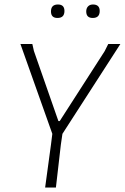

<svg xmlns="http://www.w3.org/2000/svg" viewBox="-20 -835 556 855"><path d="M238 -815Q267 -815 267 -786Q267 -755 236 -755Q207 -755 207 -784Q207 -815 238 -815ZM394 -815Q424 -815 424 -786Q424 -755 393 -755Q364 -755 364 -784Q364 -798 372 -806.5Q380 -815 394 -815ZM516 -639 258 -239 251 -191 229 0H181L207 -191L213 -239L71 -639H124L131 -608L240 -296H246L446 -607L462 -639Z"/></svg>

Font: Alegreya Sans Light
Style: Italic
Weight: 300
Italic angle: -7°
Designer: Juan Pablo del Peral
Foundry: Huerta Tipografica
Version: Version 2.007